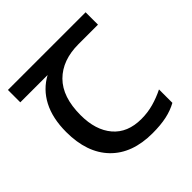

<svg xmlns="http://www.w3.org/2000/svg" viewBox="-150 -658 790 790"><g transform="rotate(-45 245.0 -263.5)"><path d="M301 10Q183 10 118 -57Q53 -124 53 -245Q53 -325 82 -380.5Q111 -436 165 -465H6V-537H458V-465H345Q251 -465 197.5 -411.5Q144 -358 144 -252Q144 -165 187 -114.5Q230 -64 310 -64Q347 -64 381 -73.5Q415 -83 447 -99V-21Q418 -5 383 2.5Q348 10 301 10Z"/></g></svg>

Font: ukorean25
Style: Book
Weight: 400
Designer: Jelle Bosma - Monotype Design Team
Foundry: Monotype Imaging Inc.
Version: Version 2.003